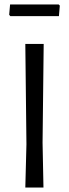

<svg xmlns="http://www.w3.org/2000/svg" viewBox="-20 -837 308 857"><path d="M170 -200 174 0H93L98 -193L93 -641H175ZM247 -812 243 -765H26L21 -771L25 -817H242Z"/></svg>

Font: Alegreya Sans
Style: Regular
Weight: 400
Designer: Juan Pablo del Peral
Foundry: Huerta Tipografica
Version: Version 2.008; ttfautohint (v1.6)